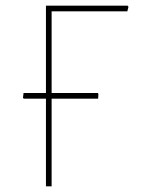

<svg xmlns="http://www.w3.org/2000/svg" viewBox="-20 -657 498 677"><path d="M325 -329 327 -326 326 -309H162V0H142V-309H64L61 -312L63 -329H142V-637H430L433 -633L429 -617H162V-329Z"/></svg>

Font: Alegreya Sans Thin
Style: Regular
Weight: 100
Designer: Juan Pablo del Peral
Foundry: Huerta Tipografica
Version: Version 2.007